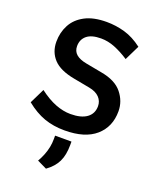

<svg xmlns="http://www.w3.org/2000/svg" viewBox="-168 -777 928 1135"><g transform="rotate(20 296.0 -209.0)"><path d="M287 10Q217 10 159 -10.5Q101 -31 43 -78L89 -172Q143 -131 192 -112Q241 -93 287 -93Q354 -93 389.5 -119Q425 -145 425 -192Q425 -224 403 -247Q381 -270 338 -278L237 -297Q145 -314 104 -358Q63 -402 63 -467Q63 -525 88.5 -573Q114 -621 167.5 -649.5Q221 -678 304 -678Q362 -678 418 -662Q474 -646 529 -604L483 -510Q437 -540 393.5 -557.5Q350 -575 306 -575Q246 -575 216.5 -550.5Q187 -526 187 -484Q187 -452 209 -433Q231 -414 274 -406L375 -387Q466 -371 507.5 -319.5Q549 -268 549 -205Q549 -107 482 -48.5Q415 10 287 10ZM262 260 202 231Q216 207 226 181.5Q236 156 241 130.5Q246 105 246 79V58H349V79Q349 143 328.5 185Q308 227 262 260Z"/></g></svg>

Font: Gantari SemiBold
Style: Regular
Weight: 600
Designer: Anugrah Pasau
Foundry: Lafontype
Version: Version 1.000; ttfautohint (v1.8.3)